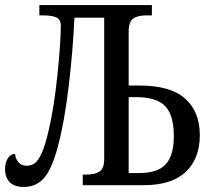

<svg xmlns="http://www.w3.org/2000/svg" viewBox="-20 -734 843 761"><path d="M0 -64Q0 -89 11 -106.5Q22 -124 40 -124Q40 -108 52 -92.5Q64 -77 84 -77Q103 -77 117 -86.5Q131 -96 145 -126.5Q159 -157 173 -218Q194 -305 207.5 -436Q221 -567 221 -632Q221 -657 203 -665Q185 -673 150 -673H136V-714H582V-673H560Q526 -673 508 -660.5Q490 -648 490 -610V-395H532Q656 -395 714 -343Q772 -291 772 -198Q772 -106 716.5 -53Q661 0 549 0H308V-42H322Q356 -42 374.5 -54Q393 -66 393 -104V-664H275Q269 -531 252 -390Q235 -249 210 -155Q186 -65 155 -29Q124 7 74 7Q38 7 19 -11.5Q0 -30 0 -64ZM532 -48Q605 -48 637 -83Q669 -118 669 -194Q669 -278 634.5 -313.5Q600 -349 520 -349H490V-48Z"/></svg>

Font: Noto Serif Narrow
Style: Regular
Weight: 400
Width: 4
Designer: Monotype Design Team
Foundry: Monotype Imaging Inc.
Version: Version 1.001